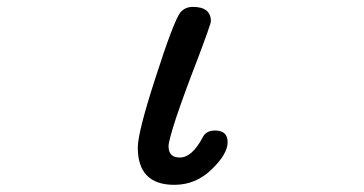

<svg xmlns="http://www.w3.org/2000/svg" viewBox="-20 -507 1040 549"><path d="M374 -85Q374 -128.9 424.8 -285.2Q475.6 -443.4 495.1 -470.7Q508.8 -487.3 531.2 -487.3Q583 -487.3 583 -446.3Q583 -438.5 543.9 -335Q510.7 -250 483.4 -169.9Q461.9 -103.5 461.9 -88.9Q461.9 -56.6 494.1 -56.6Q529.3 -56.6 559.6 -114.3Q569.3 -133.8 594.7 -133.8Q630.9 -133.8 630.9 -100.6Q630.9 -66.4 585 -22.5Q540 21.5 478.5 21.5Q374 21.5 374 -85Z"/></svg>

Font: YuPearl-Regular
Style: Regular
Weight: 400
Designer: Max Yao
Foundry: Max-Everyday
Version: Version 1.011; ttfautohint (v1.8.3)